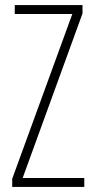

<svg xmlns="http://www.w3.org/2000/svg" viewBox="-20 -734 371 754"><path d="M311 0H28V-32L264 -679H38V-714H304V-681L69 -35H311Z"/></svg>

Font: Noto Sans Myanmar UI ExtraCondensed ExtraLight
Style: Regular
Weight: 200
Width: 2
Designer: Monotype Design Team
Foundry: Monotype Imaging Inc.
Version: Version 2.103; ttfautohint (v1.8.4.7-5d5b)